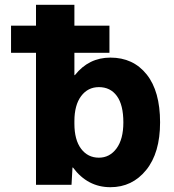

<svg xmlns="http://www.w3.org/2000/svg" viewBox="-20 -770 723 800"><path d="M26 -550V-663H130V-750H290V-663H436V-550H290V-457H292Q350 -530 440 -530Q535 -530 591 -460Q647 -390 647 -260Q647 -133 589 -61.5Q531 10 440 10Q345 10 284 -72H282L278 0H130V-550ZM494 -260Q494 -333 467 -370Q440 -407 392 -407Q346 -407 318 -369.5Q290 -332 290 -265V-255Q290 -187 318 -150Q346 -113 392 -113Q437 -113 465.5 -151.5Q494 -190 494 -260Z"/></svg>

Font: Mplus 1p ExtraBold
Style: Regular
Weight: 800
Version: Version 1.061